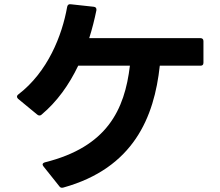

<svg xmlns="http://www.w3.org/2000/svg" viewBox="-20 -827 1040 906"><path d="M185 -42 260 52C263 57 268 59 273 59L279 58C610 -34 708 -274 734 -517H926C935 -517 940 -521 940 -531V-633C940 -642 935 -647 926 -647H401C415 -691 426 -735 435 -779C436 -788 432 -794 423 -795L313 -807C304 -808 299 -804 297 -795C273 -659 205 -487 66 -381C62 -378 60 -374 60 -371C60 -368 62 -364 65 -361L156 -286C160 -283 163 -282 166 -282C169 -282 173 -283 176 -286C249 -347 306 -427 349 -517H593C568 -308 485 -134 192 -61C185 -59 181 -55 181 -51C181 -48 183 -45 185 -42Z"/></svg>

Font: LINE Seed JP App_OTF Bold
Style: Regular
Weight: 700
Designer: LINE & Fontrix & Fontworks
Version: Version 1.009